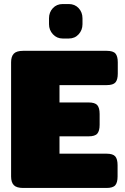

<svg xmlns="http://www.w3.org/2000/svg" viewBox="-20 -932 619 952"><path d="M223 -812V-841Q223 -871 242 -891.5Q261 -912 291 -912H321Q351 -912 370 -891.5Q389 -871 389 -841V-812Q389 -783 370 -762Q351 -741 321 -741H291Q262 -741 242.5 -762Q223 -783 223 -812ZM35 -57V-623Q35 -652 48.5 -666Q62 -680 95 -680H509Q541 -680 552.5 -666.5Q564 -653 564 -623V-567Q564 -537 552.5 -523.5Q541 -510 509 -510H275V-424H419Q451 -424 462.5 -410.5Q474 -397 474 -367V-313Q474 -283 462.5 -269.5Q451 -256 419 -256H275V-170H508Q540 -170 551.5 -156.5Q563 -143 563 -113V-57Q563 -27 551.5 -13.5Q540 0 508 0H95Q62 0 48.5 -14Q35 -28 35 -57Z"/></svg>

Font: Mitr
Style: Bold
Weight: 700
Designer: Thanarat Vachiruckul
Foundry: Cadson Demak
Version: Version 1.003